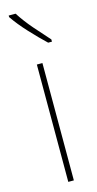

<svg xmlns="http://www.w3.org/2000/svg" viewBox="-120 -892 419 833"><g transform="rotate(-15 89.0 -475.0)"><path d="M102 -93H77V-620H102ZM45 -857Q70 -818 103 -780Q136 -742 166 -709V-699H149Q117 -729 78 -771Q39 -813 14 -850V-857Z"/></g></svg>

Font: Noto Sans Kannada UI Condensed Thin
Style: Regular
Weight: 100
Width: 3
Designer: Jelle Bosma - Monotype Design Team
Foundry: Monotype Imaging Inc.
Version: Version 2.005; ttfautohint (v1.8.4.7-5d5b)